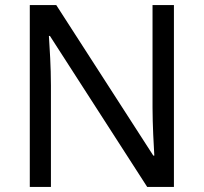

<svg xmlns="http://www.w3.org/2000/svg" viewBox="-20 -734 800 754"><path d="M663 0V-714H579V-311C579 -246 584 -155 586 -123H582L201 -714H97V0H180V-399C180 -472 175 -546 172 -593H176L558 0Z"/></svg>

Font: Noto Sans Cypriot
Style: Regular
Weight: 400
Designer: Monotype Design Team
Foundry: Monotype Imaging Inc.
Version: Version 2.002